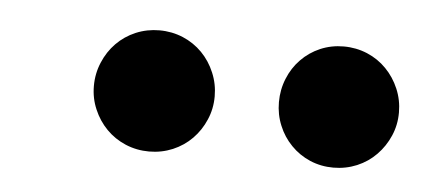

<svg xmlns="http://www.w3.org/2000/svg" viewBox="-27 -763 481 218"><g transform="rotate(5 213.5 -654.0)"><path d="M216.8 -653.8Q216.8 -639.6 211.4 -627.2Q206.1 -614.7 196.8 -605.2Q187.5 -595.7 174.8 -590.3Q162.1 -585 147.9 -585Q133.8 -585 121.1 -590.3Q108.4 -595.7 99.1 -605.2Q89.8 -614.7 84.5 -627.2Q79.1 -639.6 79.1 -653.8Q79.1 -668 84.5 -680.7Q89.8 -693.4 99.1 -702.9Q108.4 -712.4 121.1 -717.8Q133.8 -723.1 147.9 -723.1Q162.1 -723.1 174.8 -717.8Q187.5 -712.4 196.8 -702.9Q206.1 -693.4 211.4 -680.7Q216.8 -668 216.8 -653.8ZM426.8 -653.8Q426.8 -639.6 421.4 -627.2Q416 -614.7 406.7 -605.2Q397.5 -595.7 384.8 -590.3Q372.1 -585 357.9 -585Q343.8 -585 331.3 -590.3Q318.8 -595.7 309.6 -605.2Q300.3 -614.7 295.2 -627.2Q290 -639.6 290 -653.8Q290 -668 295.2 -680.7Q300.3 -693.4 309.6 -702.9Q318.8 -712.4 331.3 -717.8Q343.8 -723.1 357.9 -723.1Q372.1 -723.1 384.8 -717.8Q397.5 -712.4 406.7 -702.9Q416 -693.4 421.4 -680.7Q426.8 -668 426.8 -653.8Z"/></g></svg>

Font: Charis SIL CyrE
Style: Bold Italic
Weight: 700
Italic angle: -11°
Foundry: SIL International
Version: Version 5.000